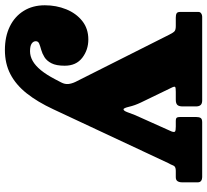

<svg xmlns="http://www.w3.org/2000/svg" viewBox="-60 -510 825 764"><g transform="rotate(90 352.0 -127.5)"><path d="M-9.5 106Q-9.5 154.5 12.8 190.2Q35 226 75 245.5Q115 265 168.5 265Q222.5 265 264.5 243.2Q306.5 221.5 340.8 178.5Q375 135.5 404.5 72L618 -384Q624.5 -395.5 628.2 -405.2Q632 -415 649 -415H674.5Q686 -415 690.5 -422Q695 -429 695 -440V-503Q695 -511.5 689 -515.8Q683 -520 674.5 -520H455.5Q443 -520 439 -514Q435 -508 435 -495V-433Q435 -423 437.8 -419Q440.5 -415 451.5 -415H473Q489 -415 492.8 -412Q496.5 -409 492.5 -398L427.5 -253Q421 -235.5 415.5 -221.2Q410 -207 404.5 -207Q399.5 -207 394.2 -229.5Q389 -252 377.5 -276L317.5 -400Q312.5 -410.5 316 -412.8Q319.5 -415 335 -415H366.5Q381 -415 387 -421.2Q393 -427.5 393 -442.5V-495Q393 -508 387.2 -514Q381.5 -520 369.5 -520H35.5Q28.5 -520 22.8 -516Q17 -512 17 -505V-432Q17 -421.5 22.8 -418.2Q28.5 -415 39.5 -415H73Q88 -415 93.8 -410Q99.5 -405 107.5 -389L295.5 -15.5Q302.5 -0.5 303.8 13Q305 26.5 297.5 41L285 65Q267 99.5 248.8 121.8Q230.5 144 211.8 154.5Q193 165 173.5 165Q152.5 165 143 158.5Q133.5 152 133.5 142Q133.5 132.5 143.2 128.5Q153 124.5 167.8 120.5Q182.5 116.5 197 107.5Q211.5 98.5 221.2 79.8Q231 61 231 27Q231 -18.5 199.5 -42.8Q168 -67 126.5 -67Q83.5 -67 53 -42.8Q22.5 -18.5 6.5 21Q-9.5 60.5 -9.5 106Z"/></g></svg>

Font: Besley Black
Style: Regular
Weight: 900
Designer: Owen Earl
Foundry: indestructible type*
Version: Version 2.001